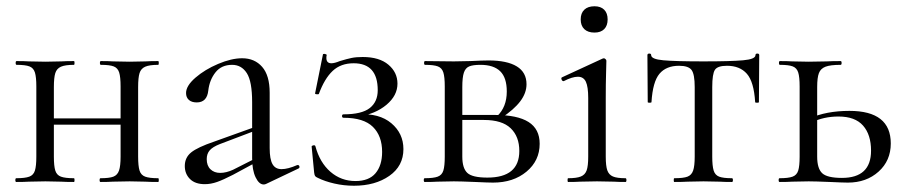

<svg xmlns="http://www.w3.org/2000/svg" viewBox="-20 -581 2887 613"><path d="M122 -203H391V-183H122ZM33 -374Q30 -374 30 -380Q30 -386 33 -386Q58 -386 72 -385L125 -384L176 -385Q191 -386 216 -386Q218 -386 218 -380Q218 -374 216 -374Q188 -374 174.5 -368Q161 -362 156.5 -347.5Q152 -333 152 -303V-81Q152 -51 156.5 -36.5Q161 -22 174.5 -17Q188 -12 216 -12Q218 -12 218 -6Q218 0 216 0Q190 0 175 -1L125 -2L72 -1Q58 0 32 0Q29 0 29 -6Q29 -12 32 -12Q60 -12 73.5 -17Q87 -22 91.5 -36.5Q96 -51 96 -81V-305Q96 -335 91.5 -349.5Q87 -364 74 -369Q61 -374 33 -374ZM302 -374Q299 -374 299 -380Q299 -386 302 -386Q327 -386 341 -385L394 -384L445 -385Q460 -386 485 -386Q487 -386 487 -380Q487 -374 485 -374Q457 -374 443.5 -368Q430 -362 425.5 -347.5Q421 -333 421 -303V-81Q421 -51 425.5 -36.5Q430 -22 443.5 -17Q457 -12 485 -12Q487 -12 487 -6Q487 0 485 0Q459 0 444 -1L394 -2L340 -1Q326 0 301 0Q298 0 298 -6Q298 -12 301 -12Q329 -12 342 -17Q355 -22 360 -36.5Q365 -51 365 -81V-305Q365 -335 360.5 -349.5Q356 -364 343 -369Q330 -374 302 -374Z M822 8Q807 8 796 -15Q785 -38 785 -76V-255Q785 -321 768 -347.5Q751 -374 721 -374Q687 -374 668 -350Q649 -326 645 -292Q641 -254 608 -254Q592 -254 583 -262Q574 -270 574 -284Q574 -307 604 -333Q634 -359 676.5 -377Q719 -395 753 -395Q793 -395 817 -367.5Q841 -340 841 -285V-108Q841 -73 850 -57Q859 -41 879 -41Q899 -41 929 -54H931Q935 -54 936 -49.5Q937 -45 933 -43L830 6Q826 8 822 8ZM570 -51Q570 -78 590.5 -94.5Q611 -111 664 -129L795 -176L798 -165L682 -121Q659 -112 649.5 -101Q640 -90 640 -73Q640 -52 652 -40.5Q664 -29 683 -29Q702 -29 724 -39L809 -82L811 -70L724 -23Q693 -7 673 0Q653 7 634 7Q603 7 586.5 -9.5Q570 -26 570 -51Z M1200 -96Q1200 -147 1170.5 -176Q1141 -205 1077 -205Q1072 -205 1072 -210.5Q1072 -216 1077 -216Q1135 -216 1160.5 -236Q1186 -256 1186 -293Q1186 -379 1109 -379Q1068 -379 1042 -354.5Q1016 -330 998 -281Q998 -280 994 -280Q985 -280 986 -283L1011 -407Q1011 -409 1015 -409Q1018 -409 1021 -407.5Q1024 -406 1023 -405Q1022 -402 1022 -396Q1022 -379 1038 -379Q1048 -379 1065 -386Q1088 -393 1102.5 -396Q1117 -399 1138 -399Q1191 -399 1220 -374.5Q1249 -350 1249 -314Q1249 -276 1214 -246.5Q1179 -217 1122 -208L1124 -216Q1191 -220 1229.5 -187.5Q1268 -155 1268 -105Q1268 -51 1223 -19.5Q1178 12 1110 12Q1078 12 1047.5 5Q1017 -2 995 -13Q988 -16 986 -19Q984 -22 983 -30L975 -113Q975 -116 980.5 -117Q986 -118 987 -114Q1001 -62 1035 -32.5Q1069 -3 1115 -3Q1158 -3 1179 -28Q1200 -53 1200 -96Z M1481 -386Q1521 -388 1540 -388Q1599 -388 1630 -369Q1661 -350 1661 -312Q1661 -284 1641 -257.5Q1621 -231 1580 -204L1567 -210Q1598 -239 1598 -289Q1598 -333 1577 -353.5Q1556 -374 1514 -374Q1490 -374 1478 -369Q1466 -364 1461 -349Q1456 -334 1456 -303V-81Q1456 -44 1472 -29Q1488 -14 1536 -14Q1638 -14 1638 -99Q1638 -145 1610.5 -171.5Q1583 -198 1525 -198H1433L1432 -214H1560Q1632 -214 1667.5 -191.5Q1703 -169 1703 -122Q1703 -68 1661 -33Q1619 2 1554 2Q1539 2 1497 0Q1449 -2 1429 -2L1376 -1Q1362 0 1336 0Q1333 0 1333 -6Q1333 -12 1336 -12Q1364 -12 1377.5 -17Q1391 -22 1395.5 -36.5Q1400 -51 1400 -81V-305Q1400 -335 1395.5 -349.5Q1391 -364 1378 -369Q1365 -374 1337 -374Q1334 -374 1334 -380Q1334 -386 1337 -386L1429 -385Z M1794 -12Q1821 -12 1834.5 -17.5Q1848 -23 1853 -37Q1858 -51 1858 -81V-268Q1858 -304 1850.5 -320Q1843 -336 1825 -336Q1807 -336 1780 -322H1779Q1775 -322 1773 -327Q1771 -332 1774 -334L1904 -394L1908 -395Q1910 -395 1913 -392.5Q1916 -390 1916 -387Q1916 -380 1915 -347Q1914 -314 1914 -269V-81Q1914 -51 1919 -37Q1924 -23 1937 -17.5Q1950 -12 1977 -12Q1980 -12 1980 -6Q1980 0 1977 0Q1954 0 1940 -1L1886 -2L1832 -1Q1818 0 1794 0Q1792 0 1792 -6Q1792 -12 1794 -12ZM1834 -519Q1834 -539 1845.5 -550Q1857 -561 1878 -561Q1898 -561 1909 -550Q1920 -539 1920 -519Q1920 -499 1909 -488Q1898 -477 1878 -477Q1857 -477 1845.5 -488Q1834 -499 1834 -519Z M2133 -12Q2162 -12 2175 -17Q2188 -22 2193 -36.5Q2198 -51 2198 -81V-303Q2198 -344 2188 -357.5Q2178 -371 2148 -371Q2107 -371 2085.5 -345.5Q2064 -320 2060 -255Q2060 -253 2054 -253Q2048 -253 2048 -255L2047 -405Q2047 -410 2053 -410Q2059 -410 2059 -405Q2059 -392 2098 -388.5Q2137 -385 2226 -385Q2313 -385 2352.5 -388.5Q2392 -392 2392 -405Q2392 -410 2398 -410Q2404 -410 2404 -405L2403 -255Q2403 -253 2397 -253Q2391 -253 2391 -255Q2387 -320 2364.5 -345.5Q2342 -371 2301 -371Q2271 -371 2262.5 -358Q2254 -345 2254 -303V-81Q2254 -51 2258.5 -36.5Q2263 -22 2276 -17Q2289 -12 2317 -12Q2320 -12 2320 -6Q2320 0 2317 0Q2292 0 2278 -1L2226 -2L2175 -1Q2160 0 2133 0Q2131 0 2131 -6Q2131 -12 2133 -12Z M2668 -13Q2761 -13 2761 -100Q2761 -151 2735.5 -180Q2710 -209 2657 -209Q2610 -209 2571 -190L2565 -203Q2618 -227 2692 -227Q2824 -227 2824 -123Q2824 -68 2785 -33Q2746 2 2687 2Q2672 2 2630 0Q2582 -2 2562 -2L2509 -1Q2495 0 2469 0Q2466 0 2466 -6Q2466 -12 2469 -12Q2497 -12 2510.5 -17Q2524 -22 2528.5 -36.5Q2533 -51 2533 -81V-305Q2533 -335 2528.5 -349.5Q2524 -364 2511 -369Q2498 -374 2470 -374Q2467 -374 2467 -380Q2467 -386 2470 -386Q2495 -386 2509 -385L2562 -384L2620 -385Q2636 -386 2664 -386Q2667 -386 2667 -380Q2667 -374 2664 -374Q2631 -374 2615.5 -368Q2600 -362 2594.5 -347.5Q2589 -333 2589 -303V-81Q2589 -43 2605 -28Q2621 -13 2668 -13Z"/></svg>

Font: Cormorant
Style: Regular
Weight: 400
Designer: Christian Thalmann (Catharsis Fonts)
Foundry: Catharsis Fonts
Version: Version 4.000